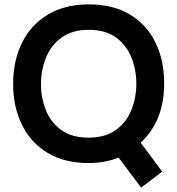

<svg xmlns="http://www.w3.org/2000/svg" viewBox="-20 -736 809 876"><path d="M624 120 521 -17Q491 -5 456 1.5Q421 8 385 8Q275 8 198 -38Q121 -84 80.5 -166Q40 -248 40 -353Q40 -459 80.5 -541Q121 -623 198.5 -669.5Q276 -716 385 -716Q495 -716 571.5 -670.5Q648 -625 688.5 -543.5Q729 -462 729 -355Q729 -268 701.5 -200.5Q674 -133 622 -85L720 47ZM383 -108Q460 -108 508.5 -143Q557 -178 579.5 -234.5Q602 -291 602 -355Q602 -419 579 -475Q556 -531 508.5 -565.5Q461 -600 385 -600Q310 -600 261.5 -565Q213 -530 190 -473.5Q167 -417 167 -352Q167 -289 189.5 -233Q212 -177 260 -142.5Q308 -108 383 -108Z"/></svg>

Font: Onest SemiBold
Style: Regular
Weight: 600
Designer: Dmitri Voloshin, Andrey Kudryavtsev
Foundry: Dmitri Voloshin, Andrey Kudryavtsev
Version: Version 1.000;gftools[0.9.33]